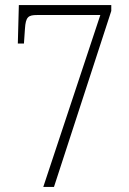

<svg xmlns="http://www.w3.org/2000/svg" viewBox="-20 -734 508 754"><path d="M150 0H192L417 -691V-714H54L50 -563H74L78 -621C81 -668 91 -675 126 -675H374Z"/></svg>

Font: Noto Serif Hebrew Condensed ExtraLight
Style: Regular
Weight: 200
Width: 3
Designer: Monotype Design Team
Foundry: Monotype Imaging Inc.
Version: Version 2.004